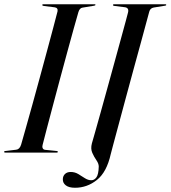

<svg xmlns="http://www.w3.org/2000/svg" viewBox="-28 -720 805 906"><path d="M173 -36Q170.5 -27.5 173.5 -20.8Q176.5 -14 185 -13L239 -7.5Q245 -7 245 -3.5Q245 0 240 0H-3Q-8.5 0 -8.5 -3Q-8.5 -7.5 -2 -7.5L48 -13.5Q64.5 -15 71.5 -37Q80 -66.5 94 -116.2Q108 -166 125 -227Q142 -288 159.5 -352.8Q177 -417.5 193.5 -478.2Q210 -539 223 -588.2Q236 -637.5 243.5 -666.5Q246.5 -683 230 -685.5L178 -692Q171.5 -693 171.5 -696.5Q171.5 -700 176.5 -700H418.5Q422.5 -700 422.5 -697.5Q422.5 -694 416 -693L361.5 -684Q348 -682.5 342 -663Q333.5 -634 319.8 -584.8Q306 -535.5 289.5 -474.5Q273 -413.5 255.5 -348.8Q238 -284 222 -223.2Q206 -162.5 193 -113.5Q180 -64.5 173 -36ZM676.5 -665.5Q674.5 -658.5 664.2 -620.2Q654 -582 638 -523.5Q622 -465 603.2 -396.5Q584.5 -328 566 -259.2Q547.5 -190.5 531.8 -132.2Q516 -74 506 -36.2Q496 1.5 494.5 7.5Q475.5 92.5 429.2 129.2Q383 166 326 166Q297.5 166 282.8 154.8Q268 143.5 268.5 126Q268.5 111 278.5 101.2Q288.5 91.5 305.5 91.5Q325 91.5 341.2 101.2Q357.5 111 372.5 120.8Q387.5 130.5 403 130.5Q417 130.5 427 116.8Q437 103 438 66Q438 52 427 36.2Q416 20.5 407.5 1.2Q399 -18 405.5 -43Q409.5 -57 420.5 -95.5Q431.5 -134 446.5 -188Q461.5 -242 478.5 -303.5Q495.5 -365 512 -425.2Q528.5 -485.5 542.5 -536.5Q556.5 -587.5 565.5 -620.8Q574.5 -654 576 -660.5Q582 -683.5 560.5 -686L512 -692Q504.5 -693 505 -696.5Q505 -700 511 -700H752.5Q756.5 -700 756.5 -697Q756.5 -693.5 750 -693L697.5 -684.5Q681 -681.5 676.5 -665.5Z"/></svg>

Font: Fraunces 144pt S000
Style: Italic
Weight: 400
Italic angle: -16°
Version: Version 1.000; ttfautohint (v1.8.3)